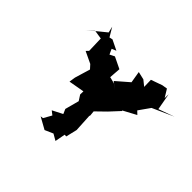

<svg xmlns="http://www.w3.org/2000/svg" viewBox="-201 -1217 1491 1491"><g transform="rotate(45 544.5 -471.5)"><path d="M182 -825 252 -814H255L259 -682L240 -662L337 -616L366 -584L328 -457L320 -405L450 -428L449 -393L478 -348L447 -232L464 -193L380 -150L412 -125L375 -59L352 -56L449 -2L517 -32L569 -2L585 -87L603 -86L625 -178L617 -324L620 -334L616 -374L694 -450L770 -532L768 -536L876 -594L850 -619L915 -711L1089 -789L959 -742L934 -880L933 -837L893 -902L850 -895L757 -862L759 -786L713 -823L648 -838L664 -742L559 -651L616 -608L574 -639L524 -652L484 -653L462 -621L574 -559C556 -586 537 -613 518 -639L526 -747L431 -793L391 -773L349 -865L370 -816L408 -832L324 -873L297 -867L253 -941L265 -890L125 -776Z"/></g></svg>

Font: Hussar Lance
Style: ExBdObl
Weight: 700
Foundry: Cannot Into Space Fonts, PlusOne Fonts
Version: Version 2.270